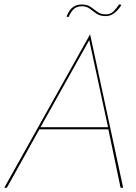

<svg xmlns="http://www.w3.org/2000/svg" viewBox="-33 -875 635 895"><path d="M144 -282H479L478 -272H143ZM153 -277 151 -273 -1 0H-13L387 -715L541 0H529L472 -273V-276L383 -688ZM277 -797Q282 -811 290.5 -824Q299 -837 313 -845.5Q327 -854 347 -854Q374 -854 390 -842.5Q406 -831 421.5 -819.5Q437 -808 460 -808Q482 -808 496 -822Q510 -836 523 -855L533 -852Q524 -837 512.5 -825Q501 -813 488 -806.5Q475 -800 459 -800Q433 -800 416.5 -811.5Q400 -823 385 -834.5Q370 -846 349 -846Q321 -845 307.5 -829.5Q294 -814 287 -796Z"/></svg>

Font: Jost Thin
Style: Italic
Weight: 200
Italic angle: -5°
Version: Version 3.710